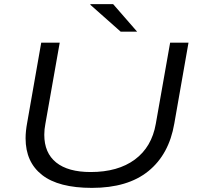

<svg xmlns="http://www.w3.org/2000/svg" viewBox="-20 -891 954 923"><path d="M560.1 -738.8 414.1 -868.2 415 -871.1H523.9L639.2 -738.8ZM421.9 12.2Q261.7 12.2 182.4 -49.8Q103 -111.8 103 -226.1Q103 -260.3 110.8 -301.8L178.2 -686H267.1L198.2 -295.9Q192.9 -269.5 192.9 -243.2Q192.9 -155.8 250 -109.9Q307.1 -64 416 -64Q546.9 -64 628.2 -124Q709.5 -184.1 729 -295.9L797.9 -686H886.2L817.9 -296.9Q792.5 -148.9 693.4 -68.4Q594.2 12.2 421.9 12.2Z"/></svg>

Font: Archivo Expanded Light
Style: Italic
Weight: 300
Width: 7
Italic angle: -10°
Designer: Hector Gatti
Foundry: Omnibus-Type
Version: Version 2.001